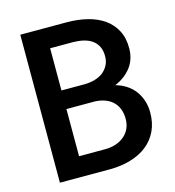

<svg xmlns="http://www.w3.org/2000/svg" viewBox="-106 -801 813 891"><g transform="rotate(-15 300.0 -355.5)"><path d="M72.3 0V-710.9H299.3Q350.6 -710.4 395.3 -699.2Q439.9 -688 473.4 -664.6Q506.8 -641.1 525.9 -604.7Q544.9 -568.4 544.4 -518.6Q543.9 -465.8 515.1 -428.5Q486.3 -391.1 437.5 -370.6Q467.3 -362.3 490.5 -346.9Q513.7 -331.5 529.3 -310.1Q544.9 -288.6 553.2 -262.5Q561.5 -236.3 561.5 -207Q561.5 -156.2 543 -117.7Q524.4 -79.1 491.5 -53.2Q458.5 -27.3 413.3 -13.9Q368.2 -0.5 315.9 0ZM189.9 -322.3V-95.7H317.9Q345.7 -96.2 368.7 -104.2Q391.6 -112.3 408.2 -126.5Q424.8 -140.6 434.3 -161.1Q443.8 -181.6 443.8 -207Q443.8 -233.9 435.5 -255.1Q427.2 -276.4 411.6 -291Q396 -305.7 373.5 -313.7Q351.1 -321.8 323.2 -322.3ZM189.9 -411.6H302.2Q328.6 -412.1 351.3 -418.7Q374 -425.3 390.6 -438.2Q407.2 -451.2 417 -470Q426.8 -488.8 426.8 -513.2Q426.8 -540 417.5 -559.1Q408.2 -578.1 391.4 -590.3Q374.5 -602.5 351.6 -608.2Q328.6 -613.8 301.3 -614.3H189.9Z"/></g></svg>

Font: Roboto Mono
Style: Regular
Weight: 500
Designer: Google
Version: Version 2.000986; 2015; ttfautohint (v1.3)